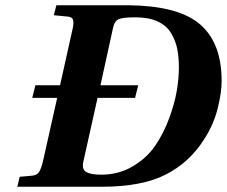

<svg xmlns="http://www.w3.org/2000/svg" viewBox="-20 -712 865 732"><path d="M46 0 55 -38 100 -42Q120 -43 128.5 -55.5Q137 -68 144 -98L198 -339H103L115 -387H209L255 -594Q262 -621 259 -634.5Q256 -648 236 -649L185 -654L195 -692H470Q650 -690 733 -627Q825 -557 825 -403Q825 -360 810 -299Q795 -238 759 -182Q703 -93 612 -46.5Q521 0 367 0ZM298 -97Q291 -67 308.5 -56.5Q326 -46 366 -46Q432 -46 485.5 -77.5Q539 -109 571 -155.5Q603 -202 624.5 -260Q646 -318 654 -366Q662 -414 662 -454Q662 -494 656 -524.5Q650 -555 633 -584.5Q616 -614 581.5 -630Q547 -646 496 -646Q448 -646 432 -638.5Q416 -631 411 -606L363 -387H507L495 -339H352Z"/></svg>

Font: Heuristica
Style: Bold Italic
Weight: 700
Italic angle: -13°
Version: Version 1.0.2